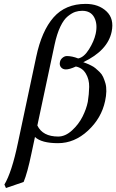

<svg xmlns="http://www.w3.org/2000/svg" viewBox="-20 -718 591 976"><path d="M140.1 61Q119.1 162.1 100.1 207L10.3 237.8L2.4 220.2Q40 157.2 70.8 9.8L164.1 -429.2Q191.9 -561 252.2 -629.6Q312.5 -698.2 415.5 -698.2Q481 -698.2 521.2 -660.4Q561.5 -622.6 547.4 -556.2Q527.3 -460.9 403.3 -401.9Q414.6 -397.9 421.6 -395Q428.7 -392.1 442.4 -385.5Q456.1 -378.9 465.3 -371.1Q474.6 -363.3 486.1 -352.3Q497.6 -341.3 504.2 -326.9Q510.7 -312.5 515.9 -294.7Q521 -276.9 520.5 -253.7Q520 -230.5 514.2 -204.1Q495.6 -117.2 427 -53.7Q358.4 9.8 274.9 9.8Q191.4 9.8 157.7 -21.5ZM169.9 -80.1Q196.8 -23.9 275.9 -23.9Q312 -23.9 345.9 -54.9Q379.9 -85.9 399.4 -124.8Q418.9 -163.6 426.3 -200.2Q432.6 -239.3 433.3 -276.4Q434.1 -313.5 416.7 -343.3Q399.4 -373 365.7 -379.9Q332.5 -364.7 314.5 -365.2Q299.3 -365.2 290.3 -375.7Q281.2 -386.2 284.7 -402.8Q287.1 -415.5 297.9 -424.3Q308.6 -433.1 319.8 -433.1Q346.2 -433.1 377.4 -420.9Q406.7 -426.3 432.4 -467.3Q458 -508.3 466.3 -545.9Q477.1 -595.2 459.2 -629.2Q441.4 -663.1 397.9 -663.1Q378.9 -663.1 362.3 -657.5Q345.7 -651.9 325 -635.5Q304.2 -619.1 286.6 -582.3Q269 -545.4 257.3 -490.2Z"/></svg>

Font: Linux Biolinum O
Style: Italic
Weight: 400
Italic angle: -12°
Designer: Philipp H. Poll
Foundry: Philipp H. Poll
Version: Version 1.1.3